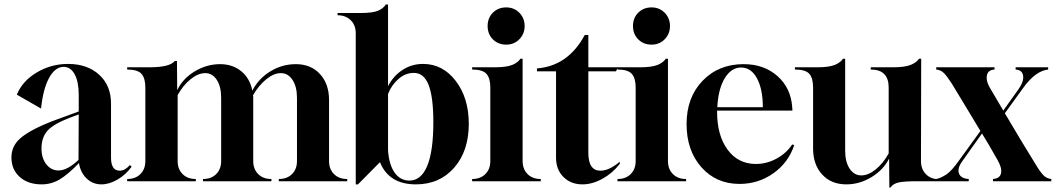

<svg xmlns="http://www.w3.org/2000/svg" viewBox="-20 -808 4707 856"><path d="M166 14Q105 14 68 -19Q31 -52 31 -106Q31 -156 69 -190Q117 -233 238 -277L331 -311V-386Q331 -443 313 -476.5Q295 -510 263 -510Q225 -509 198.5 -460Q172 -411 163 -324L55 -386Q80 -447 144 -485Q208 -523 283 -523Q369 -523 422 -475Q475 -427 475 -346V-105Q475 -47 514 -47Q537 -47 559 -72L567 -65Q541 -29 504 -7.5Q467 14 432 14Q394 14 366.5 -12Q339 -38 332 -81Q282 -29 245 -7.5Q208 14 166 14ZM241 -48Q280 -48 330 -95L331 -298L291 -283Q218 -255 191.5 -225Q165 -195 165 -146Q165 -103 186.5 -75.5Q208 -48 241 -48Z M547 0V-10H548Q584 -10 606 -32Q628 -54 628 -90V-418Q628 -459 611 -478.5Q594 -498 547 -498V-508H646Q737 -508 759 -536H769L770 -406Q795 -458 848.5 -490Q902 -522 961 -522Q1017 -522 1055.5 -490.5Q1094 -459 1105 -404Q1133 -458 1185.5 -490Q1238 -522 1299 -522Q1366 -522 1406.5 -478Q1447 -434 1447 -362V-90Q1447 -54 1469 -32Q1491 -10 1527 -10H1528V0H1223V-10H1224Q1260 -10 1282 -32Q1304 -54 1304 -90V-372Q1304 -422 1284 -452Q1264 -482 1232 -482Q1201 -482 1167 -454.5Q1133 -427 1108 -383Q1109 -380 1109 -373V-90Q1109 -54 1131 -32Q1153 -10 1189 -10H1190V0H885V-10H886Q922 -10 944 -32Q966 -54 966 -90V-372Q966 -422 946.5 -452Q927 -482 895 -482Q864 -482 830.5 -455.5Q797 -429 772 -384V-90Q772 -54 794 -32Q816 -10 852 -10H853V0Z M1566 14V-660Q1566 -696 1543.5 -718Q1521 -740 1485 -740V-750H1587Q1641 -750 1665 -760Q1689 -770 1700 -788H1710V-424Q1734 -470 1775 -496.5Q1816 -523 1866 -523Q1954 -523 2012 -447Q2070 -371 2070 -256Q2070 -135 2005 -60.5Q1940 14 1834 14Q1714 14 1674 -85L1576 14ZM1805 -3Q1858 -3 1885 -69Q1912 -135 1912 -263Q1912 -375 1891 -429Q1870 -483 1825 -483Q1787 -483 1756 -455.5Q1725 -428 1710 -389V-138Q1714 -75 1739 -39Q1764 -3 1805 -3Z M2237 -609Q2201 -609 2177.5 -632.5Q2154 -656 2154 -692Q2154 -728 2177.5 -751.5Q2201 -775 2237 -775Q2272 -775 2295.5 -751Q2319 -727 2319 -692Q2319 -657 2295.5 -633Q2272 -609 2237 -609ZM2085 0V-10H2086Q2122 -10 2144 -32Q2166 -54 2166 -90V-418Q2166 -459 2149 -478.5Q2132 -498 2085 -498V-508H2187Q2238 -508 2265 -519Q2290 -530 2300 -546H2310V-90Q2310 -54 2332 -32Q2354 -10 2390 -10H2391V0Z M2577 14Q2525 14 2492 -19Q2459 -52 2459 -105V-490H2374V-503Q2513 -514 2587 -652H2603V-508H2736L2726 -490H2603V-127Q2603 -47 2657 -47Q2696 -47 2743 -87V-77Q2710 -35 2665 -10.5Q2620 14 2577 14Z M2885 -609Q2849 -609 2825.5 -632.5Q2802 -656 2802 -692Q2802 -728 2825.5 -751.5Q2849 -775 2885 -775Q2920 -775 2943.5 -751Q2967 -727 2967 -692Q2967 -657 2943.5 -633Q2920 -609 2885 -609ZM2733 0V-10H2734Q2770 -10 2792 -32Q2814 -54 2814 -90V-418Q2814 -459 2797 -478.5Q2780 -498 2733 -498V-508H2835Q2886 -508 2913 -519Q2938 -530 2948 -546H2958V-90Q2958 -54 2980 -32Q3002 -10 3038 -10H3039V0Z M3277 12Q3173 12 3107 -62.5Q3041 -137 3041 -255Q3041 -374 3112.5 -448Q3184 -522 3295 -522Q3386 -522 3446 -469Q3506 -416 3512 -330L3513 -315H3177V-310Q3177 -204 3224 -140.5Q3271 -77 3350 -77Q3398 -77 3441.5 -100.5Q3485 -124 3512 -164L3521 -161Q3495 -83 3428 -35.5Q3361 12 3277 12ZM3178 -330H3381Q3381 -410 3355 -458.5Q3329 -507 3284 -507Q3240 -507 3211 -459Q3182 -411 3178 -330Z M3945 28 3944 -101Q3918 -50 3865 -18Q3812 14 3753 14Q3686 14 3645.5 -30Q3605 -74 3605 -146V-418Q3605 -459 3588.5 -478.5Q3572 -498 3524 -498V-508H3625Q3676 -508 3703 -519Q3728 -530 3738 -546H3748V-136Q3748 -86 3768 -56Q3788 -26 3820 -26Q3851 -26 3884 -52.5Q3917 -79 3942 -124V-418Q3942 -498 3862 -498V-508H3963Q4014 -508 4041 -519Q4067 -530 4077 -546H4087L4086 -90Q4086 -54 4108 -31.5Q4130 -9 4166 -9V0H4067Q4016 0 3988 5Q3961 11 3950 28Z M4154 0V-10Q4172 -13 4199 -30Q4223 -46 4256 -93L4351 -224Q4296 -316 4289 -327Q4251 -389 4223 -436Q4201 -470 4187.5 -483Q4174 -496 4154 -498V-508H4414V-498Q4383 -496 4379.5 -469.5Q4376 -443 4396 -412Q4430 -353 4453 -315L4520 -409Q4545 -444 4541.5 -470Q4538 -496 4508 -498V-508H4653V-498Q4596 -492 4541 -415L4460 -303Q4528 -187 4606 -61Q4624 -33 4636.5 -22.5Q4649 -12 4667 -10V0H4407V-10Q4438 -12 4443 -36Q4448 -60 4426 -97Q4388 -165 4358 -213L4270 -89Q4247 -57 4255.5 -34.5Q4264 -12 4299 -10V0Z"/></svg>

Font: Gloock
Style: Regular
Weight: 400
Designer: Duarte Pinto
Foundry: Duarte Pinto
Version: Version 1.000